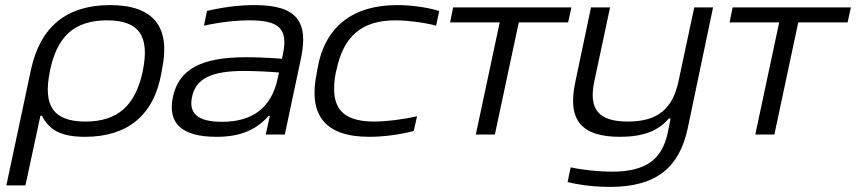

<svg xmlns="http://www.w3.org/2000/svg" viewBox="-20 -529 3366 755"><path d="M615 -244 617 -256C652 -422 585 -509 413 -509C240 -509 138 -422 102 -256L5 200H80L139 -74H145C172 -20 217 9 314 9C481 9 586 -75 615 -244ZM176 -247 177 -253C204 -382 269 -449 401 -449C530 -449 568 -384 542 -253L541 -247C512 -115 444 -51 316 -51C188 -51 149 -115 176 -247Z M981 -509C922 -509 857 -501 794 -486L782 -428C844 -442 909 -449 962 -449C1076 -449 1115 -417 1092 -314L1089 -298C1023 -303 977 -304 948 -304C768 -304 683 -255 660 -148C638 -44 695 9 831 9C924 9 986 -17 1036 -73H1041L1025 0H1100L1163 -297C1195 -446 1146 -509 981 -509ZM735 -147C749 -219 810 -250 939 -250C974 -250 1028 -248 1077 -244L1072 -221C1048 -107 975 -50 853 -50C755 -50 722 -85 735 -147Z M1228 -256 1226 -244C1191 -79 1255 9 1432 9C1486 9 1550 1 1607 -14L1620 -72C1566 -59 1497 -51 1451 -51C1317 -51 1275 -114 1301 -247L1303 -253C1330 -385 1401 -449 1535 -449C1581 -449 1647 -441 1695 -428L1707 -486C1656 -501 1596 -509 1542 -509C1368 -509 1256 -425 1228 -256Z M1851 0H1926L2020 -441H2214L2227 -500H1762L1750 -441H1945Z M2684 -23 2784 -500H2710L2648 -209C2625 -101 2566 -51 2449 -51C2333 -51 2294 -100 2317 -209L2379 -500H2304L2242 -205C2210 -55 2268 9 2418 9C2508 9 2569 -14 2610 -63H2617L2606 -8C2584 95 2524 146 2386 146C2337 146 2274 140 2224 129L2212 187C2266 200 2324 206 2378 206C2562 206 2651 129 2684 -23Z M2950 0H3025L3119 -441H3313L3326 -500H2861L2849 -441H3044Z"/></svg>

Font: LT Wave Light
Style: Italic
Weight: 300
Designer: Daniel Lyons
Version: Version 2.5 (Glyphs App)